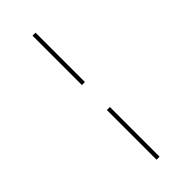

<svg xmlns="http://www.w3.org/2000/svg" viewBox="-286 -844 984 984"><g transform="rotate(-45 206.5 -351.5)"><path d="M217 -443H195V-801H217ZM217 98H195V-262H217Z"/></g></svg>

Font: Fira Sans Thin
Style: Regular
Weight: 100
Designer: bBox Type GmbH & Carrois Corporate GbR & Edenspiekermann AG
Foundry: bBox Type GmbH & Carrois Corporate GbR & Edenspiekermann AG
Version: Version 4.301